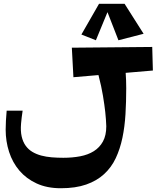

<svg xmlns="http://www.w3.org/2000/svg" viewBox="-20 -955 824 1010"><path d="M784.2 -584 641.1 -571.8Q644 -532.7 644 -491.2Q644 -420.9 640.1 -354.7Q636.2 -288.6 624 -230.2Q611.8 -171.9 588.9 -123Q565.9 -74.2 527.6 -39.1Q489.3 -3.9 433.6 15.6Q377.9 35.2 299.8 35.2Q227.1 35.2 172.6 10Q118.2 -15.1 82 -57.6Q45.9 -100.1 27.8 -156Q9.8 -211.9 9.8 -272.9Q9.8 -294.9 11.2 -320.3Q12.7 -345.7 15.1 -373H99.1Q96.2 -355 94.2 -337.9Q92.3 -320.8 90.8 -305.2Q87.4 -265.6 94 -237.1Q100.6 -208.5 115 -188.5Q129.4 -168.5 150.4 -156Q171.4 -143.6 197 -136.7Q222.7 -129.9 252.2 -127.4Q281.7 -125 313 -125Q360.4 -125 401.6 -132.8Q442.9 -140.6 473.4 -159.7Q503.9 -178.7 521.5 -210.7Q539.1 -242.7 539.1 -291Q538.1 -324.2 533.7 -365.7Q529.8 -401.4 521.7 -450.7Q513.7 -500 498 -560.1L366.2 -548.8L357.9 -704.1L780.8 -708ZM735.4 -777.3 603 -743.2 545.4 -891.1 484.4 -743.2 408.2 -773.4 501 -935.1H635.3Z"/></svg>

Font: Peralta
Style: Regular
Weight: 400
Designer: Astigmatic (AOETI)
Foundry: Astigmatic (AOETI)
Version: Version 1.000